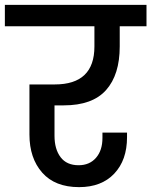

<svg xmlns="http://www.w3.org/2000/svg" viewBox="-44 -760 622 789"><path d="M180 -327V-202Q180 -147 205 -114Q230 -81 279 -81Q324 -81 350.5 -111.5Q377 -142 377 -193V-215H478V-196Q478 -102 425.5 -46.5Q373 9 281 9Q182 9 129.5 -50.5Q77 -110 77 -207V-413H181Q344 -413 344 -569V-652H-24V-740H558V-652H448V-569Q448 -453 392 -390Q336 -327 218 -327Z"/></svg>

Font: A Bank Premium Med
Style: Regular
Weight: 500
Designer: Ninad Kale (Devanagari), Jonny Pinhorn (Latin), Htun Naung (Myanmar)
Foundry: Indian Type Foundry
Version: 4.004